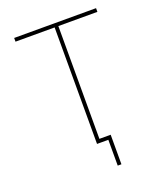

<svg xmlns="http://www.w3.org/2000/svg" viewBox="-158 -832 930 1092"><g transform="rotate(-20 306.5 -286.0)"><path d="M58.6 -705.1V-727.5H554.2V-705.1H317.9V0H295.4V-705.1ZM363.8 156.2V0H311V-22.5H386.2V156.2Z"/></g></svg>

Font: Inter 16pt Thin
Style: Regular
Weight: 250
Version: Version 4.001;git-66647c0bb